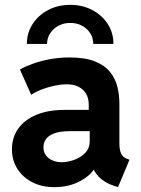

<svg xmlns="http://www.w3.org/2000/svg" viewBox="-20 -771 586 799"><path d="M205.7 7.8Q154.3 7.8 114.6 -12.5Q74.9 -32.9 52.3 -68.4Q29.7 -103.9 29.7 -149.8Q29.7 -199.1 56.2 -236.1Q82.6 -273.1 131.8 -293.4Q180.9 -313.7 248.9 -313.7H371.8V-225.3H271.9Q217.6 -225.3 189.2 -208.1Q160.9 -190.9 160.9 -157.5Q160.9 -138.5 171 -124.8Q181.2 -111 198.4 -103.5Q215.7 -95.9 237 -95.9Q260.1 -95.9 287.4 -105.2Q314.6 -114.5 334 -134.1Q353.4 -153.7 353.4 -184.6V-246.6L349.3 -270.8V-338.9Q349.3 -352.2 344.7 -366.3Q340.1 -380.4 329.6 -392.6Q319.1 -404.8 301.2 -412.5Q283.3 -420.1 256.9 -420.1Q234.1 -420.1 207.3 -414.5Q180.5 -409 155 -399.2Q129.4 -389.4 109.9 -376.7L62.8 -481.7Q84.8 -494.3 116.7 -505.8Q148.5 -517.3 187.3 -524.6Q226.2 -531.9 269.1 -531.9Q335.1 -531.9 376.1 -515Q417.1 -498.2 438.9 -470.3Q460.8 -442.4 468.8 -408.6Q476.8 -374.7 476.8 -340.9V-175.2Q476.8 -147.5 484 -132Q491.3 -116.6 507.9 -110.4L518.8 -106.4L471.1 7.8L453.6 2Q414.7 -10.9 391.1 -35.3Q367.6 -59.8 364.6 -83.6L396.1 -64H337.9L376.5 -76Q359.9 -42.4 313.6 -17.3Q267.2 7.8 205.7 7.8ZM272.4 -750.8Q323.1 -750.8 363.9 -729.3Q404.7 -707.9 428.5 -671Q452.3 -634 452 -588.2H368Q368 -625.1 340.5 -650.3Q312.9 -675.5 272.4 -675.5Q231.9 -675.5 204.1 -650.3Q176.3 -625.1 175.8 -588.2H91.8Q91.8 -634 115.7 -671Q139.5 -707.9 180.5 -729.3Q221.4 -750.8 272.4 -750.8Z"/></svg>

Font: Reddit Sans
Style: Regular
Weight: 400
Designer: Stephen Hutchings
Foundry: Reddit
Version: Version 1.014